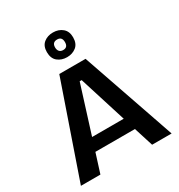

<svg xmlns="http://www.w3.org/2000/svg" viewBox="-206 -1039 1099 1177"><g transform="rotate(-30 343.0 -450.0)"><path d="M22 0 250 -660H436L664 0H526L483 -136H203L160 0ZM336 -559 231 -225H455L350 -559ZM344 -725Q305 -725 278 -747Q251 -769 251 -814Q251 -857 277.5 -878.5Q304 -900 343 -900Q383 -900 409.5 -877.5Q436 -855 436 -813Q436 -768 409 -746.5Q382 -725 344 -725ZM345 -775Q378 -775 378 -812Q378 -850 344 -850Q309 -850 309 -814Q309 -796 318 -785.5Q327 -775 345 -775Z"/></g></svg>

Font: Bricolage Grotesque 12pt SemiBold
Style: Regular
Weight: 600
Designer: Mathieu Triay
Foundry: Atelier Triay
Version: Version 1.001; ttfautohint (v1.8.4.7-5d5b);gftools[0.9.33.de